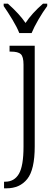

<svg xmlns="http://www.w3.org/2000/svg" viewBox="-20 -785 299 1045"><path d="M2 204H8Q58 204 83 161Q108 118 108 13V-433Q108 -477 93 -490.5Q78 -504 41 -504H32V-536H169V12Q169 138 128.5 189Q88 240 15 240H2ZM0 -752V-765H23Q86 -709 119 -660Q153 -712 214 -765H237V-752Q214 -721 189.5 -679Q165 -637 152 -605H85Q73 -636 48 -677.5Q23 -719 0 -752Z"/></svg>

Font: Noto Serif NarrowLight
Style: Regular
Weight: 300
Width: 4
Designer: Monotype Design Team
Foundry: Monotype Imaging Inc.
Version: Version 1.001